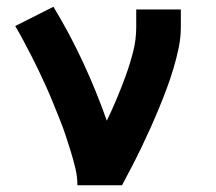

<svg xmlns="http://www.w3.org/2000/svg" viewBox="-20 -548 640 568"><path d="M209 0Q209 -25 203 -50Q197 -75 189.5 -99.5Q182 -124 174 -148Q166 -172 156.5 -195.5Q147 -219 137.5 -242.5Q128 -266 117.5 -289.5Q107 -313 96 -336Q85 -359 73.5 -381.5Q62 -404 50 -426.5Q38 -449 25 -471L138 -528Q186 -449 225.5 -364Q265 -279 296 -191Q312 -224 326 -257.5Q340 -291 352.5 -325.5Q365 -360 374 -395.5Q383 -431 383 -468V-520H515V-468Q515 -437 508.5 -406Q502 -375 493 -345Q484 -315 473 -285.5Q462 -256 450 -227Q438 -198 425 -169Q412 -140 398.5 -112Q385 -84 370.5 -56Q356 -28 341 0Z"/></svg>

Font: Iosevka Etoile Extrabold
Style: Regular
Weight: 800
Designer: Belleve Invis
Foundry: Belleve Invis
Version: Version 22.1.2; ttfautohint (v1.8.4)